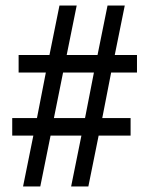

<svg xmlns="http://www.w3.org/2000/svg" viewBox="-20 -764 537 691"><path d="M63 -93 100 -276H24V-339H113L145 -503H47V-566H158L194 -744H256L220 -566H331L367 -744H429L393 -566H473V-503H380L348 -339H450V-276H335L298 -93H236L273 -276H162L125 -93ZM174 -339H286L318 -503H207Z"/></svg>

Font: Noto Sans Telugu UI ExtraCondensed
Style: Regular
Weight: 400
Width: 2
Designer: Jelle Bosma - Monotype Design Team
Foundry: Monotype Imaging Inc.
Version: Version 2.005